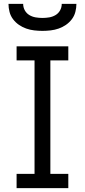

<svg xmlns="http://www.w3.org/2000/svg" viewBox="-20 -975 440 995"><path d="M66 0V-74H159V-662H66V-735H334V-662H241V-74H334V0ZM200 -815Q179 -815 157.5 -817.5Q136 -820 116 -827Q96 -834 78.5 -846Q61 -858 48 -875Q35 -892 29.5 -913Q24 -934 24 -955H100Q100 -937 108.5 -921.5Q117 -906 132 -897Q147 -888 164.5 -885Q182 -882 200 -882Q218 -882 235.5 -885Q253 -888 268 -897Q283 -906 291.5 -921.5Q300 -937 300 -955H376Q376 -934 370.5 -913Q365 -892 352 -875Q339 -858 321.5 -846Q304 -834 284 -827Q264 -820 242.5 -817.5Q221 -815 200 -815Z"/></svg>

Font: Iosevka Etoile
Style: Regular
Weight: 400
Designer: Belleve Invis
Foundry: Belleve Invis
Version: Version 33.2.4